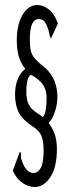

<svg xmlns="http://www.w3.org/2000/svg" viewBox="-20 -692 290 766"><path d="M119 54Q94 54 70 38Q46 22 31 -11L59 -87Q65 -83 63.5 -70Q62 -57 77 -28Q92 -2 114 -2Q131 -2 142.5 -22Q154 -42 154 -91Q154 -126 146 -148Q138 -170 110 -188Q71 -213 55.5 -242Q40 -271 40 -316Q40 -349 51 -376.5Q62 -404 81 -417Q47 -457 47 -530Q47 -595 70.5 -633.5Q94 -672 129 -672Q153 -672 175.5 -654Q198 -636 211 -598L183 -538Q182 -541 180.5 -544Q179 -547 178 -551Q174 -576 164 -596Q154 -616 135 -616Q99 -616 99 -536Q99 -505 103.5 -487.5Q108 -470 121.5 -455.5Q135 -441 163 -419Q209 -375 209 -305Q209 -275 198.5 -244.5Q188 -214 174 -202Q190 -180 198.5 -156Q207 -132 207 -98Q207 -25 181 14.5Q155 54 119 54ZM151 -225Q160 -235 163 -257Q166 -279 166 -301Q166 -326 156.5 -345.5Q147 -365 120 -384L103 -394Q93 -387 89 -369Q85 -351 85 -329Q85 -296 93.5 -277Q102 -258 128 -241Q135 -237 139.5 -233.5Q144 -230 151 -225Z"/></svg>

Font: Inconsolata UltraCondensed
Style: Regular
Weight: 400
Width: 1
Monospace: yes
Designer: Raph Levien, Cyreal, Brenton Simpson
Foundry: Raph Levien, Cyreal, Google
Version: Version 3.000; ttfautohint (v1.8.2.53-6de2)